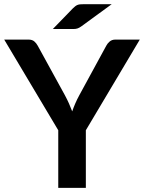

<svg xmlns="http://www.w3.org/2000/svg" viewBox="-24 -916 701 936"><path d="M394.5 -281V0H260V-281L-3.5 -723H115Q132.5 -723 142.8 -714.5Q153 -706 160 -693L292.5 -451.5Q304 -430 312.5 -410.8Q321 -391.5 328 -373Q334.5 -392 342.8 -411.2Q351 -430.5 362.5 -451.5L494 -693Q499.5 -704 510.5 -713.5Q521.5 -723 538.5 -723H657.5ZM520.5 -895.5 372.5 -787.5Q367 -783.5 362.2 -781Q357.5 -778.5 352.8 -777Q348 -775.5 342.8 -775Q337.5 -774.5 330.5 -774.5H233.5L331.5 -875.5Q337.5 -881.5 342.8 -885.5Q348 -889.5 353.5 -891.8Q359 -894 366 -894.8Q373 -895.5 383 -895.5Z"/></svg>

Font: LatoHex
Style: Bold
Weight: 700
Designer: Lukasz Dziedzic
Foundry: tyPoland Lukasz Dziedzic
Version: Version 1.104; Western+Polish opensource